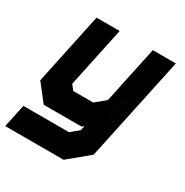

<svg xmlns="http://www.w3.org/2000/svg" viewBox="-189 -679 983 1018"><g transform="rotate(30 302.5 -170.0)"><path d="M101 0 20 -103 112.5 -540H254L176 -172L200 -141.5H322.5L383 -191.5L457 -540H598L462.5 97L338 200H-19.5L10.5 59H289.5L338.5 18.5L344.5 -10L332.5 0ZM53.5 131.5H308L404 50.5L515 -470L451 -171L329.5 -71H152L97 -142.5L167 -470L97 -142.5L152 -71H329.5L451 -171L404 50.5L308 131.5H53.5Z"/></g></svg>

Font: Tourney Black
Style: Italic
Weight: 900
Italic angle: -12°
Version: Version 1.015